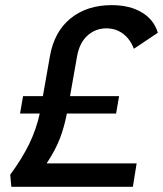

<svg xmlns="http://www.w3.org/2000/svg" viewBox="-20 -723 631 743"><path d="M23.9 0 19.5 -46.9Q65.9 -109.9 93.3 -166.5Q120.6 -223.1 133.8 -283.7H57.6L69.3 -351.1H146L173.3 -505.9Q189.9 -600.6 253.2 -651.9Q316.4 -703.1 412.1 -703.1Q481.9 -703.1 528.8 -675Q575.7 -647 590.8 -596.2L498 -534.2Q483.9 -571.8 456.1 -592.5Q428.2 -613.3 391.6 -613.3Q349.6 -613.3 318.6 -585.4Q287.6 -557.6 278.3 -505.4L251 -351.1H440.9L429.2 -283.7H238.8Q229 -232.9 212.4 -188.7Q195.8 -144.5 160.6 -90.8H508.8L494.1 0Z"/></svg>

Font: Cascadia Mono PL
Style: Italic
Weight: 400
Italic angle: -10°
Monospace: yes
Designer: Aaron Bell
Foundry: Saja Typeworks
Version: Version 2404.023; ttfautohint (v1.8.4)